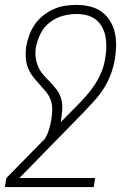

<svg xmlns="http://www.w3.org/2000/svg" viewBox="-43 -548 563 783"><path d="M339 215H-23L-17 178L140 18Q151 0 157 -20Q163 -40 166 -59H206L205 -50L271 -117Q292 -138 311 -160Q330 -182 345.5 -206Q361 -230 371.5 -256.5Q382 -283 386 -310V-311Q390 -332 390.5 -354Q391 -376 387.5 -397Q384 -418 374 -436.5Q364 -455 348.5 -467.5Q333 -480 312 -485.5Q291 -491 270 -491Q241 -491 212 -483Q183 -475 159 -456Q135 -437 121.5 -409Q108 -381 103 -353Q100 -333 102.5 -314Q105 -295 112 -278Q119 -261 130.5 -247Q142 -233 155 -220H156Q170 -204 184 -187.5Q198 -171 205 -150Q212 -129 211 -106Q210 -83 206 -59H166Q170 -81 170 -103Q170 -125 162.5 -143.5Q155 -162 141.5 -177.5Q128 -193 114.5 -208Q101 -223 89 -239Q77 -255 70 -274.5Q63 -294 62 -315.5Q61 -337 64 -359Q68 -382 76.5 -405Q85 -428 99 -448.5Q113 -469 133.5 -485Q154 -501 176.5 -511Q199 -521 222.5 -524.5Q246 -528 269 -528Q297 -528 324 -521.5Q351 -515 371.5 -500Q392 -485 406 -462.5Q420 -440 425.5 -414Q431 -388 430.5 -360Q430 -332 425 -305Q420 -275 409 -245.5Q398 -216 381.5 -189.5Q365 -163 343.5 -139Q322 -115 300 -92L36 178H345Z"/></svg>

Font: Iosevka Extralight
Style: Italic
Weight: 200
Italic angle: -9°
Monospace: yes
Designer: Belleve Invis
Foundry: Belleve Invis
Version: Version 32.5.0; ttfautohint (v1.8.4)